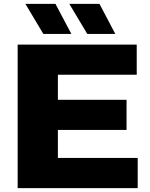

<svg xmlns="http://www.w3.org/2000/svg" viewBox="-20 -970 774 990"><path d="M71 0V-740H685V-584.5H278.5V-455.5H632.5V-300H278.5V-155.5H690V0ZM430 -795 337.5 -950H493L574.5 -795ZM203.5 -795 111 -950H266L348 -795Z"/></svg>

Font: Encode Sans Expanded Expanded ExtraBold
Style: Regular
Weight: 800
Width: 7
Designer: Multiple Designers
Foundry: Impallari Type
Version: Version 3.000; ttfautohint (v1.8.3) -l 8 -r 50 -G 200 -x 14 